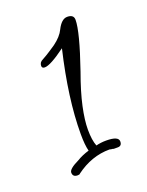

<svg xmlns="http://www.w3.org/2000/svg" viewBox="-80 -665 339 443"><g transform="rotate(-20 89.0 -444.0)"><path d="M36 -268Q24 -268 24 -279Q24 -288 49 -300Q62 -308 79 -313Q75 -328 75 -355Q75 -442 102 -556Q64 -528 50 -528Q43 -528 43 -534Q43 -543 52 -547Q63 -553 72 -559Q81 -565 87 -569Q106 -583 113 -598Q124 -620 138 -620Q154 -620 154 -607Q154 -578 124 -491Q108 -447 101 -414.5Q94 -382 94 -359Q94 -333 100 -318Q112 -321 125 -321Q155 -321 155 -308Q155 -297 145 -297H135Q133 -298 130 -298Q129 -298 127.5 -298.5Q126 -299 125 -299Q81 -299 42 -270Q41 -268 36 -268Z"/></g></svg>

Font: Ole
Style: Regular
Weight: 400
Designer: Robert E. Leuschke
Foundry: Robert E. Leuschke
Version: Version 1.010; ttfautohint (v1.8.3)